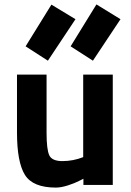

<svg xmlns="http://www.w3.org/2000/svg" viewBox="-20 -838 593 870"><path d="M491 -500V0H358V-28L338 -18Q319 -8 288 2Q257 12 233 12Q129 12 93 -45.5Q57 -103 57 -238Q57 -238 57 -500H191V-236Q191 -162 203 -135Q215 -108 263 -108Q311 -108 357 -126V-500ZM300 -628 417 -818 526 -751 401 -563ZM96 -628 213 -817 322 -751 197 -563Z"/></svg>

Font: Titillium Web[RUS by Daymarius]
Style: Bold
Weight: 700
Designer: Cyrillization by Daymarius
Foundry: Cyrillization by Daymarius
Version: Version 1.002 September 11, 2018